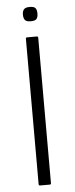

<svg xmlns="http://www.w3.org/2000/svg" viewBox="-56 -839 338 869"><g transform="rotate(-5 112.5 -404.5)"><path d="M140 -6Q140 0 134 0H90Q84 0 84 -6V-667Q84 -673 90 -673H134Q140 -673 140 -667ZM146 -777Q146 -760 139.5 -752Q133 -744 113 -744Q94 -744 87 -752Q80 -760 80 -777Q80 -792 87 -800.5Q94 -809 113 -809Q134 -809 140 -800.5Q146 -792 146 -777Z"/></g></svg>

Font: Glory Light
Style: Regular
Weight: 300
Version: Version 1.011